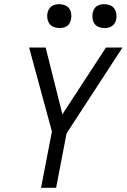

<svg xmlns="http://www.w3.org/2000/svg" viewBox="-20 -897 605 917"><path d="M176 0 228 -269 119 -670H198L278 -351L486 -670H565L298 -260L248 0ZM479 -763Q465 -763 452 -768Q439 -773 431.5 -783.5Q424 -794 422 -808Q420 -822 423 -836Q425 -845 429.5 -853.5Q434 -862 442 -867.5Q450 -873 459.5 -875Q469 -877 478 -877Q492 -877 505 -872Q518 -867 525.5 -856.5Q533 -846 535.5 -832Q538 -818 535 -804Q533 -795 528 -786.5Q523 -778 515 -772.5Q507 -767 497.5 -765Q488 -763 479 -763ZM264 -763Q250 -763 237 -768Q224 -773 216.5 -783.5Q209 -794 206.5 -808Q204 -822 207 -836Q209 -845 214 -853.5Q219 -862 227 -867.5Q235 -873 244.5 -875Q254 -877 263 -877Q277 -877 290 -872Q303 -867 310.5 -856.5Q318 -846 320 -832Q322 -818 319 -804Q317 -795 312.5 -786.5Q308 -778 300 -772.5Q292 -767 282.5 -765Q273 -763 264 -763Z"/></svg>

Font: Lode
Style: Italic
Weight: 400
Italic angle: -11°
Monospace: yes
Designer: Belleve Invis
Foundry: Belleve Invis
Version: Version 29.2.0; ttfautohint (v1.8.3)